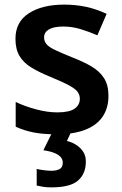

<svg xmlns="http://www.w3.org/2000/svg" viewBox="-20 -572 530 832"><path d="M450 -157Q450 -103 424 -65.5Q398 -28 347.5 -9Q297 10 224 10Q167 10 126 2Q85 -6 48 -23V-130Q88 -111 137 -98Q186 -85 228 -85Q280 -85 303 -101Q326 -117 326 -144Q326 -160 317 -173Q308 -186 282 -200.5Q256 -215 203 -237Q151 -258 116.5 -279Q82 -300 64.5 -329.5Q47 -359 47 -404Q47 -477 105 -514.5Q163 -552 258 -552Q308 -552 352.5 -542.5Q397 -533 442 -512L402 -419Q365 -435 328.5 -446Q292 -457 254 -457Q213 -457 192 -444.5Q171 -432 171 -410Q171 -393 181.5 -380.5Q192 -368 218.5 -355.5Q245 -343 294 -323Q343 -304 377.5 -283.5Q412 -263 431 -233Q450 -203 450 -157ZM352 128Q352 181 318 210.5Q284 240 202 240Q183 240 167 237.5Q151 235 139 232V160Q151 163 169.5 165.5Q188 168 203 168Q225 168 238.5 160.5Q252 153 252 133Q252 112 231 98.5Q210 85 168 79L207 0H288L270 39Q292 44 310.5 56Q329 68 340.5 85.5Q352 103 352 128Z"/></svg>

Font: Noto Sans Devanagari SemiBold
Style: Regular
Weight: 600
Version: Version 2.003